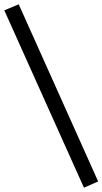

<svg xmlns="http://www.w3.org/2000/svg" viewBox="-57 -732 476 892"><path d="M399 111 333 140 -37 -684 30 -712Z"/></svg>

Font: PT Sans
Style: Regular
Weight: 400
Designer: A.Korolkova, O.Umpeleva, V.Yefimov
Foundry: ParaType Ltd
Version: Version 2.003